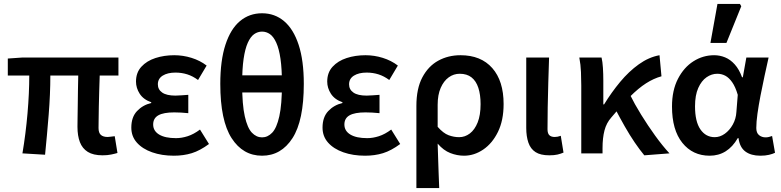

<svg xmlns="http://www.w3.org/2000/svg" viewBox="-20 -786 4001 984"><path d="M506 10Q458 10 430 -7.5Q402 -25 389.5 -57.5Q377 -90 377 -136Q377 -151 377.5 -180Q378 -209 378.5 -247Q379 -285 379.5 -324.5Q380 -364 381 -399H238Q238 -304 229.5 -198.5Q221 -93 211 7L95 0Q112 -101 121 -205Q130 -309 130 -399H20V-486L92 -491H587V-399H491Q490 -362 488.5 -320.5Q487 -279 486.5 -240.5Q486 -202 485.5 -172.5Q485 -143 485 -130Q485 -105 497 -94.5Q509 -84 532 -84Q538 -84 547.5 -85.5Q557 -87 568 -88L582 -2Q569 2 549.5 6Q530 10 506 10Z M871 12Q809 12 759.5 -5.5Q710 -23 681.5 -55Q653 -87 653 -132Q653 -186 682.5 -217Q712 -248 755 -258V-262Q715 -276 696 -305.5Q677 -335 677 -368Q677 -414 704.5 -444Q732 -474 776.5 -488.5Q821 -503 873 -503Q918 -503 961.5 -489.5Q1005 -476 1039 -450L995 -376Q968 -396 939.5 -405Q911 -414 879 -414Q839 -414 814 -398.5Q789 -383 789 -354Q789 -327 811.5 -311.5Q834 -296 879 -296Q894 -296 910.5 -297.5Q927 -299 945 -300V-206Q926 -208 908 -209Q890 -210 873 -210Q818 -210 791.5 -195Q765 -180 765 -148Q765 -115 795.5 -96.5Q826 -78 882 -78Q911 -78 942 -88Q973 -98 1005 -122L1051 -48Q1005 -14 963 -1Q921 12 871 12Z M1323 12Q1225 12 1167 -78Q1109 -168 1109 -356Q1109 -476 1135.5 -557Q1162 -638 1210 -678Q1258 -718 1323 -718Q1388 -718 1436 -677.5Q1484 -637 1510.5 -556.5Q1537 -476 1537 -356Q1537 -168 1479 -78Q1421 12 1323 12ZM1323 -82Q1352 -82 1375 -106Q1398 -130 1411.5 -190Q1425 -250 1425 -356Q1425 -433 1417.5 -484.5Q1410 -536 1396 -567Q1382 -598 1363.5 -611Q1345 -624 1323 -624Q1301 -624 1282.5 -611Q1264 -598 1250 -567Q1236 -536 1228.5 -484.5Q1221 -433 1221 -356Q1221 -250 1234.5 -190Q1248 -130 1271 -106Q1294 -82 1323 -82ZM1171 -312V-400H1475V-312Z M1851 12Q1789 12 1739.5 -5.5Q1690 -23 1661.5 -55Q1633 -87 1633 -132Q1633 -186 1662.5 -217Q1692 -248 1735 -258V-262Q1695 -276 1676 -305.5Q1657 -335 1657 -368Q1657 -414 1684.5 -444Q1712 -474 1756.5 -488.5Q1801 -503 1853 -503Q1898 -503 1941.5 -489.5Q1985 -476 2019 -450L1975 -376Q1948 -396 1919.5 -405Q1891 -414 1859 -414Q1819 -414 1794 -398.5Q1769 -383 1769 -354Q1769 -327 1791.5 -311.5Q1814 -296 1859 -296Q1874 -296 1890.5 -297.5Q1907 -299 1925 -300V-206Q1906 -208 1888 -209Q1870 -210 1853 -210Q1798 -210 1771.5 -195Q1745 -180 1745 -148Q1745 -115 1775.5 -96.5Q1806 -78 1862 -78Q1891 -78 1922 -88Q1953 -98 1985 -122L2031 -48Q1985 -14 1943 -1Q1901 12 1851 12Z M2114 178V-243Q2114 -332 2144.5 -389.5Q2175 -447 2226 -475Q2277 -503 2340 -503Q2445 -503 2503 -437Q2561 -371 2561 -253Q2561 -169 2532 -110Q2503 -51 2456.5 -19.5Q2410 12 2358 12Q2323 12 2288 -1.5Q2253 -15 2223 -50Q2224 -9 2225.5 28Q2227 65 2228 101.5Q2229 138 2231 178ZM2333 -83Q2363 -83 2388 -102Q2413 -121 2428 -158.5Q2443 -196 2443 -252Q2443 -301 2431.5 -336Q2420 -371 2396.5 -389.5Q2373 -408 2336 -408Q2305 -408 2279.5 -389.5Q2254 -371 2238.5 -335.5Q2223 -300 2223 -249V-136Q2252 -103 2279 -93Q2306 -83 2333 -83Z M2795 10Q2750 10 2724.5 -6.5Q2699 -23 2688 -55Q2677 -87 2677 -130V-491H2794Q2792 -429 2790 -363Q2788 -297 2787 -235.5Q2786 -174 2786 -124Q2786 -102 2795.5 -93Q2805 -84 2823 -84Q2830 -84 2838 -85.5Q2846 -87 2854 -90L2868 -4Q2854 2 2837.5 6Q2821 10 2795 10Z M2959 0V-348Q2959 -378 2957.5 -416.5Q2956 -455 2949 -491H3063Q3068 -470 3070 -438.5Q3072 -407 3072 -373V-251H3076Q3114 -313 3158.5 -366.5Q3203 -420 3254 -456.5Q3305 -493 3360 -503L3370 -395Q3330 -384 3291 -359Q3252 -334 3209 -291Q3166 -248 3113 -184Q3088 -156 3078 -117.5Q3068 -79 3068 -27V0ZM3282 10Q3258 -19 3232.5 -56.5Q3207 -94 3182 -138Q3157 -182 3133 -228L3208 -302Q3232 -253 3266 -198Q3300 -143 3337.5 -91Q3375 -39 3411 0Z M3617 12Q3530 12 3477 -54Q3424 -120 3424 -240Q3424 -323 3454.5 -382Q3485 -441 3534 -472Q3583 -503 3640 -503Q3669 -503 3696 -492Q3723 -481 3745.5 -456Q3768 -431 3783 -390H3787L3805 -491H3919Q3909 -446 3898 -395.5Q3887 -345 3877.5 -295.5Q3868 -246 3862 -203.5Q3856 -161 3856 -130Q3856 -105 3870 -93.5Q3884 -82 3904 -82Q3912 -82 3920.5 -84Q3929 -86 3937 -89L3952 -3Q3940 3 3921 7.5Q3902 12 3877 12Q3829 12 3800 -9.5Q3771 -31 3765 -78H3761Q3709 12 3617 12ZM3643 -83Q3670 -83 3694.5 -100.5Q3719 -118 3735.5 -147.5Q3752 -177 3754 -212L3761 -300Q3749 -341 3732.5 -364.5Q3716 -388 3697 -398Q3678 -408 3656 -408Q3627 -408 3601 -390Q3575 -372 3558.5 -335Q3542 -298 3542 -241Q3542 -163 3569.5 -123Q3597 -83 3643 -83ZM3621 -566 3657 -766H3772L3779 -754L3703 -566Z"/></svg>

Font: Source Sans 3 SemiBold
Style: Regular
Weight: 600
Designer: Paul D. Hunt
Foundry: Adobe
Version: Version 3.046;hotconv 1.0.118;makeotfexe 2.5.65603